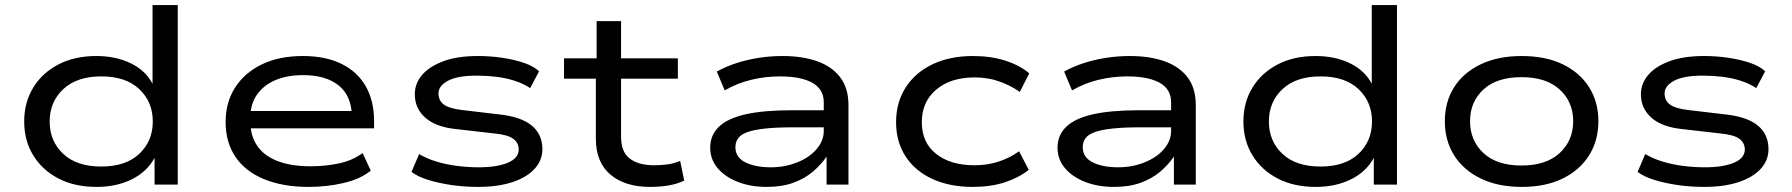

<svg xmlns="http://www.w3.org/2000/svg" viewBox="-20 -725 7037 754"><path d="M359 9Q273 9 209.5 -24Q146 -57 110.5 -115Q75 -173 75 -248Q75 -323 110.5 -381Q146 -439 209.5 -472Q273 -505 358 -505Q435 -505 493.5 -476.5Q552 -448 579 -396V-705H678V0H587V-105Q557 -50 497 -20.5Q437 9 359 9ZM378 -71Q474 -71 527 -121Q580 -171 580 -248Q580 -325 527 -375Q474 -425 378 -425Q282 -425 228.5 -375Q175 -325 175 -248Q175 -171 228 -121Q281 -71 378 -71Z M1192 9Q1092 9 1018 -21Q944 -51 905 -108.5Q866 -166 866 -246Q866 -322 902.5 -380Q939 -438 1007 -471.5Q1075 -505 1170 -505Q1259 -505 1321.5 -474Q1384 -443 1416.5 -386Q1449 -329 1449 -250V-221H938V-289H1387L1362 -267Q1361 -348 1310.5 -389Q1260 -430 1170 -430Q1109 -430 1063 -411Q1017 -392 990 -354.5Q963 -317 963 -262V-250Q963 -192 990 -152.5Q1017 -113 1070 -92.5Q1123 -72 1200 -72Q1259 -72 1312 -83.5Q1365 -95 1404 -124L1436 -55Q1396 -22 1330 -6.5Q1264 9 1192 9Z M1858 9Q1802 9 1752 1.5Q1702 -6 1661.5 -18.5Q1621 -31 1596 -50L1626 -120Q1656 -102 1694 -90.5Q1732 -79 1774.5 -73.5Q1817 -68 1860 -68Q1932 -68 1974.5 -86Q2017 -104 2017 -138Q2017 -164 1995.5 -180Q1974 -196 1920 -201L1772 -218Q1692 -226 1650.5 -262.5Q1609 -299 1609 -355Q1609 -397 1637.5 -430.5Q1666 -464 1721 -484.5Q1776 -505 1857 -505Q1906 -505 1953 -498Q2000 -491 2038 -478Q2076 -465 2097 -445L2062 -379Q2035 -397 2000.5 -408Q1966 -419 1928.5 -423.5Q1891 -428 1852 -428Q1777 -428 1739.5 -408Q1702 -388 1702 -358Q1702 -330 1723 -314.5Q1744 -299 1794 -293L1938 -276Q2025 -267 2067.5 -232.5Q2110 -198 2110 -139Q2110 -95 2079 -61.5Q2048 -28 1991.5 -9.5Q1935 9 1858 9Z M2533 9Q2434 9 2377 -39.5Q2320 -88 2320 -180V-416H2195V-496H2323V-642H2419V-496H2642V-416H2419V-188Q2419 -128 2453.5 -102Q2488 -76 2549 -76Q2577 -76 2602 -79.5Q2627 -83 2651 -93L2667 -16Q2641 -3 2607 3Q2573 9 2533 9Z M2991 9Q2927 9 2876.5 -11Q2826 -31 2797.5 -65.5Q2769 -100 2769 -145Q2769 -194 2803 -227Q2837 -260 2907.5 -276Q2978 -292 3090 -292H3233V-225H3095Q3031 -225 2987.5 -220.5Q2944 -216 2917.5 -207Q2891 -198 2879.5 -183Q2868 -168 2868 -147Q2868 -107 2907 -87.5Q2946 -68 3007 -68Q3062 -68 3110 -87Q3158 -106 3186.5 -139Q3215 -172 3215 -211V-323Q3215 -375 3170 -400Q3125 -425 3043 -425Q2985 -425 2929.5 -411.5Q2874 -398 2826 -370L2795 -444Q2831 -464 2873 -477.5Q2915 -491 2960.5 -498Q3006 -505 3053 -505Q3131 -505 3189 -484.5Q3247 -464 3279.5 -421.5Q3312 -379 3312 -312V0H3226V-109V-110Q3205 -79 3173 -51.5Q3141 -24 3096 -7.5Q3051 9 2991 9Z M3800 9Q3710 9 3642 -22Q3574 -53 3536.5 -110.5Q3499 -168 3499 -245Q3499 -323 3537 -382Q3575 -441 3643 -473Q3711 -505 3801 -505Q3871 -505 3927.5 -487Q3984 -469 4022 -437L3985 -364Q3948 -390 3903.5 -405.5Q3859 -421 3808 -421Q3713 -421 3656.5 -373Q3600 -325 3600 -245Q3600 -165 3656.5 -120.5Q3713 -76 3807 -76Q3859 -76 3903.5 -91Q3948 -106 3982 -131L4020 -58Q3981 -27 3926 -9Q3871 9 3800 9Z M4355 9Q4291 9 4240.5 -11Q4190 -31 4161.5 -65.5Q4133 -100 4133 -145Q4133 -194 4167 -227Q4201 -260 4271.5 -276Q4342 -292 4454 -292H4597V-225H4459Q4395 -225 4351.5 -220.5Q4308 -216 4281.5 -207Q4255 -198 4243.5 -183Q4232 -168 4232 -147Q4232 -107 4271 -87.5Q4310 -68 4371 -68Q4426 -68 4474 -87Q4522 -106 4550.5 -139Q4579 -172 4579 -211V-323Q4579 -375 4534 -400Q4489 -425 4407 -425Q4349 -425 4293.5 -411.5Q4238 -398 4190 -370L4159 -444Q4195 -464 4237 -477.5Q4279 -491 4324.5 -498Q4370 -505 4417 -505Q4495 -505 4553 -484.5Q4611 -464 4643.5 -421.5Q4676 -379 4676 -312V0H4590V-109V-110Q4569 -79 4537 -51.5Q4505 -24 4460 -7.5Q4415 9 4355 9Z M5147 9Q5061 9 4997.5 -24Q4934 -57 4898.5 -115Q4863 -173 4863 -248Q4863 -323 4898.5 -381Q4934 -439 4997.5 -472Q5061 -505 5146 -505Q5223 -505 5281.5 -476.5Q5340 -448 5367 -396V-705H5466V0H5375V-105Q5345 -50 5285 -20.5Q5225 9 5147 9ZM5166 -71Q5262 -71 5315 -121Q5368 -171 5368 -248Q5368 -325 5315 -375Q5262 -425 5166 -425Q5070 -425 5016.5 -375Q4963 -325 4963 -248Q4963 -171 5016 -121Q5069 -71 5166 -71Z M5956 9Q5863 9 5795 -24Q5727 -57 5690.5 -115Q5654 -173 5654 -249Q5654 -325 5690.5 -382.5Q5727 -440 5795 -472.5Q5863 -505 5955 -505Q6050 -505 6117 -472.5Q6184 -440 6220.5 -382.5Q6257 -325 6257 -249Q6257 -173 6220.5 -115Q6184 -57 6117 -24Q6050 9 5956 9ZM5955 -75Q6052 -75 6105 -124Q6158 -173 6158 -249Q6158 -325 6105 -373.5Q6052 -422 5955 -422Q5858 -422 5805.5 -373.5Q5753 -325 5753 -249Q5753 -173 5805.5 -124Q5858 -75 5955 -75Z M6673 9Q6617 9 6567 1.5Q6517 -6 6476.5 -18.5Q6436 -31 6411 -50L6441 -120Q6471 -102 6509 -90.5Q6547 -79 6589.5 -73.5Q6632 -68 6675 -68Q6747 -68 6789.5 -86Q6832 -104 6832 -138Q6832 -164 6810.5 -180Q6789 -196 6735 -201L6587 -218Q6507 -226 6465.5 -262.5Q6424 -299 6424 -355Q6424 -397 6452.5 -430.5Q6481 -464 6536 -484.5Q6591 -505 6672 -505Q6721 -505 6768 -498Q6815 -491 6853 -478Q6891 -465 6912 -445L6877 -379Q6850 -397 6815.5 -408Q6781 -419 6743.5 -423.5Q6706 -428 6667 -428Q6592 -428 6554.5 -408Q6517 -388 6517 -358Q6517 -330 6538 -314.5Q6559 -299 6609 -293L6753 -276Q6840 -267 6882.5 -232.5Q6925 -198 6925 -139Q6925 -95 6894 -61.5Q6863 -28 6806.5 -9.5Q6750 9 6673 9Z"/></svg>

Font: Nunito Sans 7pt Expanded
Style: Regular
Weight: 400
Width: 7
Designer: Vernon Adams
Foundry: Vernon Adams
Version: Version 3.101;gftools[0.9.27]